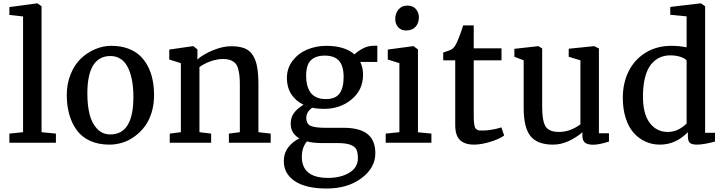

<svg xmlns="http://www.w3.org/2000/svg" viewBox="-20 -840 4264 1130"><path d="M35.2 0V-53.7L115.7 -62V-743.2L35.2 -752V-798.3L199.2 -820.3H200.2L224.6 -803.2V-62L309.1 -53.7V0Z M629.4 -48.8Q765.1 -48.8 765.1 -269.5Q765.1 -321.3 757.6 -363.8Q750 -406.2 734.4 -439.7Q718.8 -473.1 692.4 -491.7Q666 -510.3 630.4 -510.3Q494.1 -510.3 494.1 -289.6Q494.1 -219.7 507.3 -167.2Q520.5 -114.7 551.5 -81.8Q582.5 -48.8 629.4 -48.8ZM373 -280.3Q373 -347.2 395.8 -403.3Q418.5 -459.5 455.8 -495.1Q493.2 -530.8 539.8 -550.5Q586.4 -570.3 636.2 -570.3Q688.5 -570.3 730.5 -555.4Q772.5 -540.5 801.3 -514.4Q830.1 -488.3 849.6 -451.2Q869.1 -414.1 877.9 -371.1Q886.7 -328.1 886.7 -278.8Q886.7 -224.6 872.1 -177.2Q857.4 -129.9 832 -95.9Q806.6 -62 772.9 -37.4Q739.3 -12.7 701.2 -0.7Q663.1 11.2 623.5 11.2Q559.1 11.2 510 -11.2Q460.9 -33.7 431.6 -74.2Q402.3 -114.7 387.7 -166.5Q373 -218.3 373 -280.3Z M979 0V-53.7L1044.4 -62V-468.3L976.1 -489.7V-548.3L1115.7 -568.4H1118.2L1142.1 -548.8V-510.7L1141.1 -489.7Q1175.8 -520.5 1233.4 -544.2Q1291 -567.9 1340.8 -567.9Q1389.2 -567.9 1420.4 -555.2Q1451.7 -542.5 1469.5 -512.7Q1487.3 -482.9 1494.1 -441.7Q1501 -400.4 1501 -335.9V-62L1573.2 -53.7V0H1327.1V-53.7L1391.6 -62V-336.4Q1391.6 -370.1 1389.4 -392.8Q1387.2 -415.5 1381.3 -436Q1375.5 -456.5 1364.5 -468Q1353.5 -479.5 1335.9 -486.1Q1318.4 -492.7 1293 -492.7Q1257.3 -492.7 1220 -479.5Q1182.6 -466.3 1153.8 -445.3V-62L1222.7 -53.7V0Z M1885.7 -199.2Q1850.1 -199.2 1817.4 -206.1Q1782.7 -181.6 1782.7 -146Q1782.7 -110.4 1808.8 -99.1Q1835 -87.9 1894.5 -87.9H2001Q2097.7 -87.9 2143.3 -50.8Q2189 -13.7 2189 62Q2189 147.5 2107.7 208.5Q2026.4 269.5 1903.3 269.5H1902.8Q1780.3 269.5 1715.3 226.1Q1650.4 182.6 1650.4 109.4Q1650.4 61 1677 26.6Q1703.6 -7.8 1742.2 -25.4Q1690.9 -54.7 1690.9 -111.8Q1690.9 -148.9 1710.4 -175.3Q1730 -201.7 1766.1 -223.6Q1719.7 -246.1 1694.1 -286.1Q1668.5 -326.2 1668.5 -380.4Q1668.5 -438.5 1702.1 -482.4Q1735.8 -526.4 1787.4 -548.1Q1838.9 -569.8 1898.4 -570.3H1898.9Q2008.8 -570.3 2066.4 -520Q2085.4 -538.6 2115.5 -554.7Q2145.5 -570.8 2181.2 -570.8H2200.7V-475.6H2100.1Q2116.7 -442.4 2116.7 -399.4Q2116.7 -311.5 2049.8 -255.4Q1982.9 -199.2 1886.2 -199.2ZM1876 2Q1823.2 2 1786.1 -7.8Q1756.3 29.3 1756.3 82Q1756.3 207 1910.6 207H1911.6Q1985.4 207 2035.9 176.5Q2086.4 146 2086.4 91.3Q2086.4 58.1 2077.4 39.8Q2068.4 21.5 2041.5 11.7Q2014.6 2 1963.9 2ZM1897.5 -256.8H1897.9Q1954.1 -256.8 1978.3 -289.8Q2002.4 -322.8 2002.4 -386.7Q2002.4 -451.2 1975.6 -481.9Q1948.7 -512.7 1891.6 -512.7H1891.1Q1837.9 -512.7 1809.8 -485.6Q1781.7 -458.5 1781.7 -393.1Q1781.7 -364.7 1787.4 -341.3Q1793 -317.9 1805.7 -298.3Q1818.4 -278.8 1841.8 -267.8Q1865.2 -256.8 1897.5 -256.8Z M2250 0V-53.7L2330.6 -62V-468.3L2262.2 -489.7V-548.3L2411.6 -568.4H2414.1L2439.9 -548.8V-61.5L2519 -53.7V0ZM2369.1 -660.6Q2340.8 -660.6 2323.5 -679.9Q2306.2 -699.2 2306.2 -728Q2306.2 -761.2 2325.2 -784.2Q2344.2 -807.1 2378.9 -807.1H2379.4Q2409.7 -807.1 2427.5 -786.9Q2445.3 -766.6 2445.3 -738.8Q2445.3 -704.1 2425.8 -682.4Q2406.2 -660.6 2369.6 -660.6Z M2659.2 -104V-484.9H2588.4V-530.8Q2628.9 -543.5 2640.1 -550.8Q2656.2 -562 2667.5 -587.4Q2676.3 -606 2689.2 -640.9Q2702.1 -675.8 2705.6 -690.4H2768.1V-555.7H2931.6V-484.9H2768.1V-192.9Q2768.1 -160.2 2768.3 -143.3Q2768.6 -126.5 2771 -110.4Q2773.4 -94.2 2776.1 -88.4Q2778.8 -82.5 2786.1 -77.6Q2793.5 -72.8 2801 -72.3Q2808.6 -71.8 2823.7 -71.8H2824.2Q2849.6 -71.8 2881.3 -77.9Q2913.1 -84 2930.2 -90.3H2930.7L2947.3 -42.5Q2922.4 -23.4 2868.7 -6.3Q2814.9 10.7 2771.5 11.2H2770.5Q2715.8 11.2 2687.5 -15.4Q2659.2 -42 2659.2 -104Z M3470.7 11.7Q3438.5 11.7 3423.1 -0.2Q3407.7 -12.2 3407.7 -41.5V-61.5Q3375 -32.7 3328.9 -10.7Q3282.7 11.2 3234.9 11.2Q3143.1 11.2 3102.5 -38.6Q3062 -88.4 3062 -205.1V-484.9L3007.3 -505.9V-552.7L3148.4 -568.4H3148.9L3170.9 -554.7V-210.9Q3170.9 -127.4 3191.2 -95.5Q3211.4 -63.5 3270.5 -63.5Q3335 -63.5 3396 -107.9V-484.9L3327.1 -505.9V-553.2L3476.6 -568.4H3477.5L3504.9 -554.7V-55.7H3564V-6.8Q3505.9 11.7 3470.7 11.7Z M3863.8 11.2Q3819.3 11.2 3780.5 -5.9Q3741.7 -22.9 3711.2 -56.2Q3680.7 -89.4 3663.1 -143.1Q3645.5 -196.8 3645.5 -264.6Q3645.5 -351.1 3679.7 -420.2Q3713.9 -489.3 3779.5 -529.8Q3845.2 -570.3 3931.6 -570.3Q3976.1 -570.3 4021 -561.5V-743.7L3924.8 -752.9V-799.3L4103 -820.3H4105.5L4129.9 -803.2V-58.6H4188V-6.8Q4120.6 11.2 4081.5 11.2Q4053.2 11.2 4040.8 1.2Q4028.3 -8.8 4028.3 -40.5V-62Q3957 11.2 3863.8 11.2ZM3909.2 -63.5Q3944.3 -63.5 3973.4 -78.4Q4002.4 -93.3 4021 -113.3V-483.4Q4013.2 -496.1 3985.8 -505.1Q3958.5 -514.2 3924.8 -514.2Q3890.6 -514.2 3862.8 -501.5Q3835 -488.8 3812.7 -462.2Q3790.5 -435.5 3777.8 -389.6Q3765.1 -343.8 3764.2 -282.2Q3762.2 -173.3 3802.7 -118.4Q3843.3 -63.5 3909.2 -63.5Z"/></svg>

Font: HaufeMerriweather
Style: Regular
Weight: 400
Designer: Eben Sorkin ( eben@eyebytes.com )
Foundry: Eben Sorkin
Version: Version 1.56